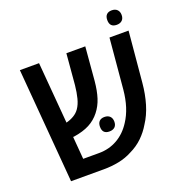

<svg xmlns="http://www.w3.org/2000/svg" viewBox="-135 -876 939 993"><g transform="rotate(-20 334.0 -379.5)"><path d="M87.9 0 35.6 -630.4H141.1L169.4 -293Q192.4 -298.8 211.4 -310.1Q230.5 -321.3 242.7 -338.9Q257.3 -359.9 265.1 -390.4Q272.9 -420.9 276.9 -460L291.5 -630.4H395.5L379.9 -445.8Q375 -393.1 362.8 -355Q350.6 -316.9 327.1 -287.1Q302.7 -255.9 268.1 -237.8Q233.4 -219.7 183.1 -211.9Q181.6 -211.9 179.7 -211.7Q177.7 -211.4 176.3 -211.4L186.5 -87.4H273.9Q329.1 -87.4 374.8 -113.3Q420.4 -139.2 451.2 -187.5Q494.6 -252.9 503.9 -352.5L528.8 -630.4H633.8L608.4 -351.6Q603 -291.5 587.2 -238.5Q571.3 -185.5 544.4 -145Q524.4 -110.8 494.9 -82Q465.3 -53.2 425.3 -34.2Q391.6 -16.1 351.8 -8.1Q312 0 268.6 0ZM362.8 -173.8Q324.7 -173.8 324.7 -213.4Q324.7 -232.9 334.7 -243.2Q344.7 -253.4 363.3 -253.4Q382.3 -253.4 393.1 -242.7Q403.8 -231.9 403.8 -213.4Q403.8 -194.3 393.1 -184.1Q382.3 -173.8 362.8 -173.8ZM587.4 -679.2Q548.8 -679.2 548.8 -718.8Q548.8 -738.8 558.8 -748.8Q568.8 -758.8 587.4 -758.8Q606.4 -758.8 617.2 -748Q627.9 -737.3 627.9 -718.8Q627.9 -700.2 617.2 -689.7Q606.4 -679.2 587.4 -679.2Z"/></g></svg>

Font: Open Sans SemiCondensed SemiBold
Style: Regular
Weight: 600
Width: 4
Designer: Monotype Design Team
Foundry: Monotype Imaging Inc.
Version: Version 3.000